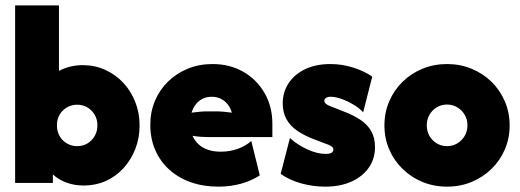

<svg xmlns="http://www.w3.org/2000/svg" viewBox="-20 -687 1954 721"><path d="M295.1 9.7Q259.7 9.7 230.2 -1Q200.7 -11.8 178.5 -31.9V0H36.8V-666.7H201.4V-420.8Q220.8 -431.2 243.7 -436.8Q266.7 -442.4 291 -442.4Q335.4 -442.4 374.3 -425Q413.2 -407.6 442.4 -376.7Q471.5 -345.8 487.8 -304.5Q504.2 -263.2 504.2 -216Q504.2 -168.8 488.2 -127.8Q472.2 -86.8 443.8 -55.6Q415.3 -24.3 377.1 -7.3Q338.9 9.7 295.1 9.7ZM269.4 -138.2Q291.7 -138.2 308.7 -148.6Q325.7 -159 335.8 -176.7Q345.8 -194.4 345.8 -216Q345.8 -238.2 335.8 -255.6Q325.7 -272.9 308.7 -283.3Q291.7 -293.8 269.4 -293.8Q248.6 -293.8 230.9 -283.3Q213.2 -272.9 203.5 -255.9Q193.8 -238.9 193.8 -216Q193.8 -194.4 203.5 -176.7Q213.2 -159 230.9 -148.6Q248.6 -138.2 269.4 -138.2Z M800 13.9Q743.1 13.9 696.2 -2.8Q649.3 -19.4 615.3 -50.3Q581.2 -81.2 562.8 -124Q544.4 -166.7 544.4 -218.1Q544.4 -267.4 562.2 -309Q579.9 -350.7 611.5 -381.2Q643.1 -411.8 685.4 -429.2Q727.8 -446.5 777.8 -446.5Q843.1 -446.5 893.8 -417.4Q944.4 -388.2 973.6 -337.5Q1002.8 -286.8 1002.8 -222.2V-172.2H761.8Q748.6 -172.2 733.7 -173.3Q718.8 -174.3 702.8 -177.1Q711.8 -157.6 726.4 -144.4Q741 -131.2 761.8 -124.3Q782.6 -117.4 809 -117.4Q843.1 -117.4 872.9 -128.1Q902.8 -138.9 923.6 -157.6L955.6 -28.5Q925 -8.3 885.1 2.8Q845.1 13.9 800 13.9ZM699.3 -263.9Q714.6 -266 729.9 -267.4Q745.1 -268.8 757.6 -268.8H791Q804.2 -268.8 820.8 -267.4Q837.5 -266 850.7 -263.9Q845.1 -283.3 834 -296.5Q822.9 -309.7 808 -316.7Q793.1 -323.6 775 -323.6Q756.9 -323.6 742 -316.7Q727.1 -309.7 716.3 -296.5Q705.6 -283.3 699.3 -263.9Z M1201.4 13.9Q1154.9 13.9 1110.4 1.4Q1066 -11.1 1034 -34L1068.8 -168.8Q1095.8 -143.8 1133.3 -126.4Q1170.8 -109 1203.5 -109Q1218.1 -109 1225 -113.5Q1231.9 -118.1 1231.9 -125Q1231.9 -131.9 1226.4 -136.1Q1220.8 -140.3 1212.5 -143.8L1157.6 -164.6Q1121.5 -178.5 1095.5 -196.5Q1069.4 -214.6 1055.6 -239.6Q1041.7 -264.6 1041.7 -298.6Q1041.7 -341 1063.9 -374.7Q1086.1 -408.3 1126.4 -427.4Q1166.7 -446.5 1220.8 -446.5Q1264.6 -446.5 1306.2 -433.3Q1347.9 -420.1 1377.8 -399.3L1343.8 -265.3Q1329.2 -281.2 1306.9 -294.4Q1284.7 -307.6 1262.2 -315.6Q1239.6 -323.6 1222.2 -323.6Q1210.4 -323.6 1204.2 -319.4Q1197.9 -315.3 1197.9 -308.3Q1197.9 -303.5 1202.1 -299Q1206.2 -294.4 1215.3 -290.3L1268.1 -269.4Q1306.9 -254.9 1333.7 -236.8Q1360.4 -218.8 1374.3 -194.1Q1388.2 -169.4 1388.2 -134.7Q1388.2 -90.3 1364.6 -56.9Q1341 -23.6 1299.3 -4.9Q1257.6 13.9 1201.4 13.9Z M1659 13.9Q1609 13.9 1566.3 -3.8Q1523.6 -21.5 1491.7 -52.8Q1459.7 -84 1441.7 -125.7Q1423.6 -167.4 1423.6 -216Q1423.6 -264.6 1441.7 -306.6Q1459.7 -348.6 1491.7 -379.9Q1523.6 -411.1 1566.3 -428.8Q1609 -446.5 1659 -446.5Q1708.3 -446.5 1751 -428.8Q1793.8 -411.1 1825.7 -379.9Q1857.6 -348.6 1875.7 -306.6Q1893.8 -264.6 1893.8 -216Q1893.8 -167.4 1875.7 -125.7Q1857.6 -84 1825.7 -52.8Q1793.8 -21.5 1751 -3.8Q1708.3 13.9 1659 13.9ZM1659 -138.2Q1679.9 -138.2 1697.2 -148.6Q1714.6 -159 1725 -176.7Q1735.4 -194.4 1735.4 -216.7Q1735.4 -238.2 1725 -255.9Q1714.6 -273.6 1697.2 -284Q1679.9 -294.4 1658.3 -294.4Q1637.5 -294.4 1620.1 -284Q1602.8 -273.6 1592.7 -255.9Q1582.6 -238.2 1582.6 -216.7Q1582.6 -194.4 1592.7 -176.7Q1602.8 -159 1620.1 -148.6Q1637.5 -138.2 1659 -138.2Z"/></svg>

Font: Afacad Flux Black
Style: Regular
Weight: 900
Designer: Kristian Moeller
Foundry: Dicotype
Version: Version 1.100